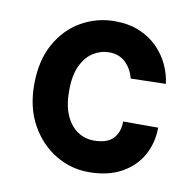

<svg xmlns="http://www.w3.org/2000/svg" viewBox="-64 -564 656 643"><g transform="rotate(10 264.5 -242.5)"><path d="M277 14Q216.1 14 163.7 -17.8Q111.3 -49.5 79.2 -107.2Q47.1 -165 47.1 -242.9Q47.1 -325.6 79.2 -382.7Q111.3 -439.8 163.7 -469.4Q216.1 -499 277 -499Q324.4 -499 360.8 -483.7Q397.2 -468.4 422.6 -442.8Q448.1 -417.1 462.6 -385.6Q477.2 -354.1 481 -321.9L362 -319Q353.9 -350.8 332.2 -371.9Q310.5 -393 276 -393Q247.6 -393 222.5 -377.3Q197.3 -361.7 181.6 -328.7Q165.9 -295.6 165.9 -242.9Q165.9 -193 180.7 -159.7Q195.5 -126.4 220.5 -109.8Q245.6 -93.1 276 -93.1Q321.1 -93.1 341.5 -114.8Q362 -136.4 362 -173H481Q481 -121.5 457.5 -79.1Q434 -36.7 388.6 -11.4Q343.1 14 277 14Z"/></g></svg>

Font: Karla
Style: Regular
Weight: 400
Designer: Jonathan Pinhorn
Version: Version 2.004;gftools[0.9.33]